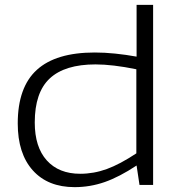

<svg xmlns="http://www.w3.org/2000/svg" viewBox="-20 -760 739 790"><path d="M554 1 542 -79Q471 -32 411 -11Q351 10 287 10Q177 10 115 -59Q53 -128 53 -252Q53 -401 131.5 -472.5Q210 -544 370 -544Q410 -544 454 -539.5Q498 -535 542 -527V-740H610V1ZM541 -129V-475Q492 -485 450 -490Q408 -495 373 -495Q247 -495 185 -437.5Q123 -380 123 -256Q123 -155 172.5 -100Q222 -45 310 -45Q366 -45 419.5 -64.5Q473 -84 541 -129Z"/></svg>

Font: Georama Extended Light
Style: Regular
Weight: 300
Width: 7
Designer: Jean-Baptiste Levee
Foundry: Production Type
Version: Version 1.000